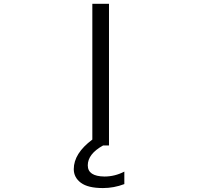

<svg xmlns="http://www.w3.org/2000/svg" viewBox="-20 -750 1040 990"><path d="M510.7 219.7Q433.6 219.7 397 192.4Q360.4 165 360.4 122.1Q360.4 41 456.1 -30.3V-730.5H542V0H511.7Q432.6 43.9 432.6 102.5Q432.6 159.2 518.6 160.2Q572.3 160.2 621.1 134.8V199.2Q567.4 219.7 510.7 219.7Z"/></svg>

Font: GenEi Gothic M SemiLight
Style: Regular
Weight: 350
Designer: o_tamon (Modified); [Source Han Sans]
Ryoko NISHIZUKA  (kana & ideographs); Paul D. Hunt (Latin, Greek & Cyrillic); Wenl
Version: Version 1.1a;Original Version 1.004